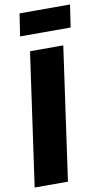

<svg xmlns="http://www.w3.org/2000/svg" viewBox="-99 -942 540 988"><g transform="rotate(-10 170.5 -448.0)"><path d="M324.2 -778.8H60.1L78.1 -896H341.8ZM271 -694.8 172.9 0H-1L97.2 -694.8Z"/></g></svg>

Font: Fira Sans Compressed ExtraBold
Style: Italic
Weight: 800
Width: 3
Italic angle: -8°
Designer: Carrois Corporate & Edenspiekermann AG
Foundry: Carrois Corporate GbR & Edenspiekermann AG
Version: Version 4.203;PS 004.203;hotconv 1.0.88;makeotf.lib2.5.64775